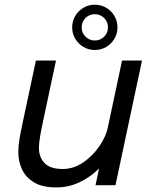

<svg xmlns="http://www.w3.org/2000/svg" viewBox="-20 -789 637 818"><path d="M220 9.5Q160 9.5 124.5 -12.2Q89 -34 73.5 -68.2Q58 -102.5 58 -140Q58 -168.5 63.2 -198.8Q68.5 -229 79.5 -280.5L133 -531H218.5L167.5 -291.5Q157 -243 151.5 -212.2Q146 -181.5 146 -157.5Q146 -119 170 -94Q194 -69 247.5 -69Q293.5 -69 334.2 -96.8Q375 -124.5 403.5 -166.2Q432 -208 440.5 -249.5L491 -229Q481.5 -185 457.2 -142.8Q433 -100.5 396.8 -66Q360.5 -31.5 315.5 -11Q270.5 9.5 220 9.5ZM387 0 500 -531H585L472 0ZM384 -616.5Q407.5 -616.5 423.8 -632.8Q440 -649 440 -672.5Q440 -696 423.8 -712.2Q407.5 -728.5 384 -728.5Q360.5 -728.5 344.2 -712.2Q328 -696 328 -672.5Q328 -649 344.2 -632.8Q360.5 -616.5 384 -616.5ZM384 -576Q357.5 -576 335.5 -589Q313.5 -602 300.5 -624Q287.5 -646 287.5 -672.5Q287.5 -699 300.5 -721Q313.5 -743 335.5 -756Q357.5 -769 384 -769Q410.5 -769 432.5 -756Q454.5 -743 467.5 -721Q480.5 -699 480.5 -672.5Q480.5 -646 467.5 -624Q454.5 -602 432.5 -589Q410.5 -576 384 -576Z"/></svg>

Font: Epilogue
Style: Italic
Weight: 400
Italic angle: -12°
Designer: Tyler Finck
Foundry: Etcetera Type Co
Version: Version 2.112